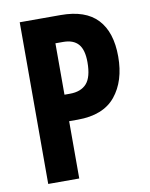

<svg xmlns="http://www.w3.org/2000/svg" viewBox="-81 -774 653 835"><g transform="rotate(-10 245.0 -357.0)"><path d="M245 -714Q354 -714 407 -657.5Q460 -601 460 -493Q460 -385 406 -319Q352 -253 239 -253H201V0H64V-714ZM235 -597H201V-370H225Q274 -370 299 -398Q324 -426 324 -492Q324 -547 302 -572Q280 -597 235 -597Z"/></g></svg>

Font: Noto Sans ExtraCondensed
Style: Bold
Weight: 700
Width: 2
Designer: Monotype Design Team
Foundry: Monotype Imaging Inc.
Version: Version 2.013; ttfautohint (v1.8.4.7-5d5b)